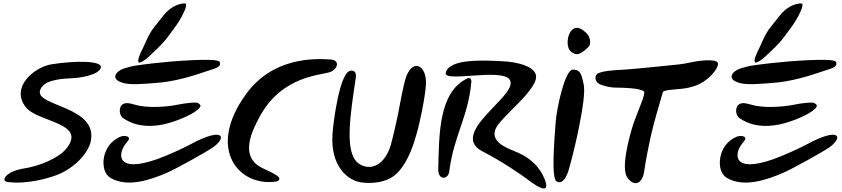

<svg xmlns="http://www.w3.org/2000/svg" viewBox="-20 -1042 4844 1104"><path d="M22 4C136 21 272 -21 315 -39C415 -81 488 -164 502 -230C544 -434 177 -430 211 -524C229 -577 311 -589 391 -592C438 -593 551 -611 560 -654C568 -694 411 -694 275 -672C181 -657 37 -543 128 -426C196 -338 483 -338 361 -187C314 -130 202 -86 116 -73C15 -57 -18 -2 22 4Z M1031 -1022C973 -1013 937 -975 916 -948C891 -915 871 -893 854 -869C830 -833 818 -799 804 -770C787 -737 768 -696 777 -684C785 -675 822 -703 833 -714C872 -751 912 -785 945 -830C966 -859 991 -890 1010 -921C1030 -952 1061 -1016 1047 -1021C1044 -1022 1037 -1023 1031 -1022ZM687 -646C650 -633 607 -586 692 -564C739 -552 819 -561 875 -565C977 -571 1087 -604 1173 -634C1206 -646 1260 -655 1242 -687C1229 -711 965 -690 870 -679C779 -668 741 -665 687 -646ZM1119 -449C1110 -457 1040 -448 1007 -441C991 -437 877 -417 786 -433C737 -442 701 -464 676 -433C661 -406 671 -374 689 -362C735 -331 795 -310 886 -321C969 -331 1064 -376 1091 -393C1144 -427 1138 -438 1119 -449ZM1201 -192C1289 -253 1266 -315 1077 -213C1040 -193 951 -151 881 -126C649 -45 656 -156 703 -216C717 -234 730 -244 715 -256C707 -261 688 -262 675 -257C634 -241 599 -208 583 -158C570 -119 567 -46 619 -17C716 37 846 -8 941 -49C996 -73 1169 -170 1201 -192Z M1881 -700C1791 -706 1549 -715 1394 -500C1164 -183 1356 37 1573 1C1629 -25 1499 -64 1462 -91C1367 -161 1429 -289 1472 -369C1603 -613 1834 -608 1881 -629C1927 -649 1932 -697 1881 -700Z M2429 -553C2437 -673 2345 -713 2309 -580C2300 -546 2281 -456 2278 -435C2272 -394 2237 -241 2227 -208C2191 -89 2109 -58 2045 -100C1956 -158 1995 -387 2026 -596C2031 -628 2013 -642 1990 -634C1932 -612 1897 -344 1892 -274C1878 -83 1982 -6 2052 6C2101 14 2202 15 2263 -46C2333 -116 2364 -233 2374 -268C2394 -333 2424 -480 2429 -553Z M3010 -13C3047 16 3147 89 3115 -3C3102 -39 3068 -115 2959 -164C2911 -186 2800 -217 2828 -297C2853 -368 3090 -536 3060 -616C3043 -661 2963 -685 2868 -690C2763 -695 2560 -707 2543 -622C2532 -567 2864 -651 2910 -585C2938 -545 2869 -481 2806 -414C2735 -338 2635 -233 2755 -171C2869 -113 2985 -32 3010 -13ZM2500 -70C2498 -3 2557 -9 2563 -55C2590 -265 2672 -369 2690 -569C2692 -589 2681 -598 2667 -591C2501 -512 2505 -265 2500 -70Z M3346 -857C3256 -941 3221 -788 3259 -749C3272 -736 3291 -727 3307 -732C3329 -738 3357 -764 3366 -775C3380 -792 3370 -822 3368 -828C3363 -842 3350 -854 3346 -857ZM3274 -642C3229 -642 3181 -422 3175 -338C3166 -219 3150 -17 3180 1C3218 23 3241 -35 3250 -65C3274 -148 3299 -254 3316 -346C3326 -398 3348 -518 3335 -562C3325 -600 3324 -642 3274 -642Z M4108 -679C4099 -709 3978 -690 3955 -684C3905 -672 3858 -669 3808 -664C3755 -658 3585 -641 3527 -639C3511 -638 3432 -634 3412 -615C3397 -600 3405 -574 3420 -563C3433 -553 3480 -538 3526 -538C3549 -538 3661 -537 3683 -516C3695 -505 3645 -398 3623 -333C3599 -260 3547 -71 3589 -18C3636 42 3676 -1 3683 -50C3693 -119 3707 -190 3720 -250C3741 -343 3766 -424 3792 -514C3812 -530 3883 -525 3940 -538C3973 -546 3999 -555 4023 -571C4071 -601 4113 -653 4108 -679Z M4575 -1022C4517 -1013 4481 -975 4460 -948C4435 -915 4415 -893 4398 -869C4374 -833 4362 -799 4348 -770C4331 -737 4312 -696 4321 -684C4329 -675 4366 -703 4377 -714C4416 -751 4456 -785 4489 -830C4510 -859 4535 -890 4554 -921C4574 -952 4605 -1016 4591 -1021C4588 -1022 4581 -1023 4575 -1022ZM4231 -646C4194 -633 4151 -586 4236 -564C4283 -552 4363 -561 4419 -565C4521 -571 4631 -604 4717 -634C4750 -646 4804 -655 4786 -687C4773 -711 4509 -690 4414 -679C4323 -668 4285 -665 4231 -646ZM4663 -449C4654 -457 4584 -448 4551 -441C4535 -437 4421 -417 4330 -433C4281 -442 4245 -464 4220 -433C4205 -406 4215 -374 4233 -362C4279 -331 4339 -310 4430 -321C4513 -331 4608 -376 4635 -393C4688 -427 4682 -438 4663 -449ZM4745 -192C4833 -253 4810 -315 4621 -213C4584 -193 4495 -151 4425 -126C4193 -45 4200 -156 4247 -216C4261 -234 4274 -244 4259 -256C4251 -261 4232 -262 4219 -257C4178 -241 4143 -208 4127 -158C4114 -119 4111 -46 4163 -17C4260 37 4390 -8 4485 -49C4540 -73 4713 -170 4745 -192Z"/></svg>

Font: Carybe
Style: Regular
Weight: 400
Designer: Genilson Lima Santos
Foundry: Genilson Lima Santos
Version: Version 1.010;PS 001.010;hotconv 1.0.70;makeotf.lib2.5.58329